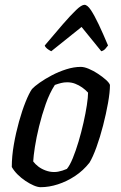

<svg xmlns="http://www.w3.org/2000/svg" viewBox="-20 -778 502 798"><path d="M149 0Q137 0 120.5 -7Q104 -14 86 -26Q68 -38 53 -53Q38 -68 29 -84Q29 -128 37.5 -177Q46 -226 59 -272.5Q72 -319 86.5 -355Q101 -391 113 -408Q123 -419 145 -434.5Q167 -450 195.5 -465Q224 -480 255.5 -490Q287 -500 316 -500Q330 -500 349 -492Q368 -484 387 -471.5Q406 -459 420 -446.5Q434 -434 437 -425Q437 -395 429 -350Q421 -305 408.5 -256.5Q396 -208 381 -166.5Q366 -125 352 -102Q326 -69 292 -46.5Q258 -24 221 -12Q184 0 149 0ZM205 -63Q213 -63 221.5 -64.5Q230 -66 239.5 -69Q249 -72 258 -76Q270 -90 282.5 -120.5Q295 -151 306.5 -189.5Q318 -228 327 -268Q336 -308 341 -341Q346 -374 346 -393Q335 -405 321.5 -414.5Q308 -424 292.5 -430Q277 -436 259 -436Q246 -436 234 -433Q222 -430 208 -425Q186 -391 170 -345.5Q154 -300 142.5 -253Q131 -206 125 -167Q119 -128 118 -107Q126 -96 139 -86Q152 -76 169.5 -69.5Q187 -63 205 -63ZM193 -565Q183 -570 175.5 -576Q168 -582 166 -589Q208 -639 241 -677Q274 -715 296.5 -736.5Q319 -758 331 -758Q343 -758 357.5 -736.5Q372 -715 390 -677Q408 -639 429 -589Q425 -584 418.5 -576Q412 -568 401 -565L319 -666Z"/></svg>

Font: Texturina Medium 12pt Medium
Style: Italic
Weight: 500
Italic angle: -11°
Version: Version 1.002